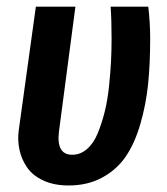

<svg xmlns="http://www.w3.org/2000/svg" viewBox="-20 -549 507 583"><path d="M430.2 -528.8Q436 -480.5 436 -432.1Q436 -356 429.7 -293.7Q423.3 -231.4 406.2 -172.6Q389.2 -113.8 361.8 -73.7Q334.5 -33.7 290.3 -9.8Q246.1 14.2 188 14.2Q144.5 14.2 112.1 -0.7Q79.6 -15.6 62.5 -40.3Q45.4 -64.9 39.1 -94.2Q32.7 -123.5 37.1 -154.8L88.9 -528.8H209L159.2 -150.9Q149.9 -79.1 199.2 -79.1Q224.1 -79.1 244.1 -96.4Q264.2 -113.8 276.6 -144Q289.1 -174.3 297.9 -209.5Q306.6 -244.6 311 -286.6Q315.4 -328.6 317.1 -362.5Q318.8 -396.5 318.8 -431.2Q318.8 -488.8 315.9 -528.8Z"/></svg>

Font: Fira Sans Compressed Medium
Style: Italic
Weight: 500
Width: 3
Italic angle: -8°
Designer: Carrois Corporate & Edenspiekermann AG
Foundry: Carrois Corporate GbR & Edenspiekermann AG
Version: Version 4.203;PS 004.203;hotconv 1.0.88;makeotf.lib2.5.64775